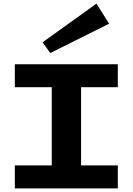

<svg xmlns="http://www.w3.org/2000/svg" viewBox="-20 -1041 733 1061"><path d="M428 -559V-127H631V0H62V-127H266V-559H62V-686H631V-559ZM258 -748 583 -910 513 -1021 215 -807Z"/></svg>

Font: BioRhyme Expanded ExtraBold
Style: Regular
Weight: 800
Width: 7
Designer: Aoife Mooney
Foundry: Aoife Mooney Type
Version: Version 1.000